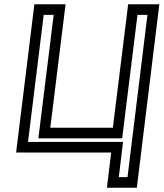

<svg xmlns="http://www.w3.org/2000/svg" viewBox="-20 -694 771 905"><path d="M628 166 728 -649 731 -674H706H609H584L581 -649L512 -92H217L286 -649L289 -674H264H167H142L139 -649L59 0L56 25H81H504L487 166L484 191H509H600H625L628 166ZM581 141H540L557 0L560 -25H535H112L186 -624H233L164 -67L161 -42H186H531H556L559 -67L628 -624H675L581 141Z"/></svg>

Font: Gamestation Text Outline
Style: Italic
Weight: 400
Designer: Jonas Hecksher
Foundry: Jonas Hecksher, Playtypeª, e-types AS
Version: Version 1.003